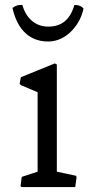

<svg xmlns="http://www.w3.org/2000/svg" viewBox="-20 -760 359 780"><path d="M63.5 -4.4 66.9 0H285.6L291 -39.1L289.1 -45.9L210.9 -62.5V-498L202.6 -502.4L64.9 -446.3L59.6 -419.9L64.9 -414.1L132.8 -385.3V-62.5L68.4 -41.5ZM175.8 -591.3C252.4 -591.3 307.6 -663.6 319.3 -725.6C319.3 -725.6 308.6 -740.7 282.2 -739.7C265.1 -680.7 231 -651.9 175.8 -651.9C121.1 -651.9 85 -689 70.8 -739.7C70.8 -739.7 47.9 -742.7 30.8 -727.5C46.4 -656.2 87.9 -591.3 175.8 -591.3Z"/></svg>

Font: Trykker
Style: Regular
Weight: 400
Designer: Magnus Gaarde
Foundry: Magnus Gaarde
Version: Version 1.001